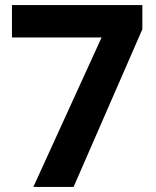

<svg xmlns="http://www.w3.org/2000/svg" viewBox="-20 -734 612 754"><path d="M111 0 379 -587H27V-714H539V-619L269 0Z"/></svg>

Font: Noto Sans Armenian
Style: Regular
Weight: 400
Designer: Monotype Design Team
Foundry: Monotype Imaging Inc.
Version: Version 2.007